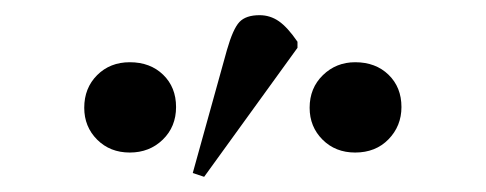

<svg xmlns="http://www.w3.org/2000/svg" viewBox="-20 -818 640 253"><path d="M249 -585 234 -590 279 -752Q287 -780 295.5 -789Q304 -798 322 -798Q336 -798 347.5 -790Q359 -782 372 -763V-755ZM151 -617Q125 -617 108 -634Q91 -651 91 -676Q91 -702 108 -719Q125 -736 151 -736Q178 -736 195 -719.5Q212 -703 212 -677Q212 -651 194.5 -634Q177 -617 151 -617ZM448 -617Q422 -617 405 -634Q388 -651 388 -676Q388 -702 405.5 -719Q423 -736 448 -736Q475 -736 492 -719.5Q509 -703 509 -677Q509 -652 492 -634.5Q475 -617 448 -617Z"/></svg>

Font: Literata 60pt
Style: Regular
Weight: 400
Designer: Latin by Veronika Burian and Jose Scaglione. Greek by Irene Vlachou. Cyrillic by Vera Evstafieva.
Foundry: TypeTogether
Version: Version 3.002